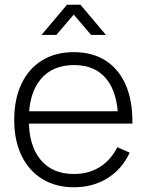

<svg xmlns="http://www.w3.org/2000/svg" viewBox="-20 -775 619 810"><path d="M155 -627.5 262.5 -755H319.5L427 -627.5H364.5L291 -713.5L217.5 -627.5ZM292.5 15Q215 15 158.5 -19.8Q102 -54.5 71 -118.2Q40 -182 40 -269Q40 -357.5 70.8 -421.8Q101.5 -486 157.8 -520.5Q214 -555 291.5 -555Q370 -555 425.8 -519.2Q481.5 -483.5 510.8 -416Q540 -348.5 538.5 -253.5H478.5V-273.5Q476 -384.5 428.5 -442.5Q381 -500.5 292.5 -500.5Q201 -500.5 151.2 -440.2Q101.5 -380 101.5 -270Q101.5 -161 151.2 -101Q201 -41 291.5 -41Q354 -41 400.8 -70.2Q447.5 -99.5 475 -154L527 -131Q494.5 -61 433 -23Q371.5 15 292.5 15ZM79.5 -253.5V-305.5H506V-253.5Z"/></svg>

Font: Manrope ExtraLight Light
Style: Regular
Weight: 300
Version: Version 4.504